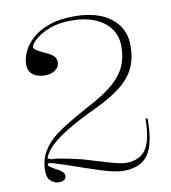

<svg xmlns="http://www.w3.org/2000/svg" viewBox="-83 -794 786 881"><g transform="rotate(-10 310.5 -354.0)"><path d="M121 15Q101 15 84 0.5Q67 -14 67 -47Q67 -99 90.5 -137.5Q114 -176 153 -206Q178 -225 219.5 -250Q261 -275 320 -307Q391 -344 432.5 -380Q474 -416 492.5 -456.5Q511 -497 511 -550Q511 -597 486 -632Q461 -667 415 -686.5Q369 -706 306 -706Q243 -706 200 -688.5Q157 -671 134 -649.5Q111 -628 111 -616Q111 -609 122 -601.5Q133 -594 159 -582Q187 -570 199 -558.5Q211 -547 211 -529Q211 -513 201 -501.5Q191 -490 175.5 -484.5Q160 -479 143 -479Q125 -479 107 -485Q89 -491 77.5 -505Q66 -519 66 -541Q66 -571 80.5 -602.5Q95 -634 125.5 -661.5Q156 -689 204.5 -706Q253 -723 320 -723Q430 -723 491.5 -675Q553 -627 553 -546Q553 -487 532.5 -443Q512 -399 465.5 -362Q419 -325 341 -288Q262 -251 209 -219Q156 -187 126.5 -158.5Q97 -130 88 -102L104 -95Q116 -96 131.5 -93.5Q147 -91 165 -87.5Q183 -84 203.5 -79.5Q224 -75 245 -70Q275 -61 304.5 -52Q334 -43 360 -35.5Q386 -28 406.5 -23.5Q427 -19 439 -19Q504 -19 533 -62Q562 -105 562 -203H572Q572 -144 563.5 -102Q555 -60 537 -34.5Q519 -9 490 3Q461 15 421 15Q403 15 375 9Q347 3 311 -8.5Q275 -20 232 -35Q193 -49 164 -58.5Q135 -68 117 -73.5Q99 -79 93 -79Q84 -79 84 -74Q84 -68 91 -63Q98 -58 112 -50Q135 -38 145 -29.5Q155 -21 155 -9Q155 2 146 8.5Q137 15 121 15Z"/></g></svg>

Font: Kalnia Thin ExtraLight
Style: Regular
Weight: 250
Version: Version 1.105